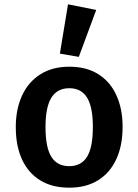

<svg xmlns="http://www.w3.org/2000/svg" viewBox="-20 -853 640 888"><path d="M300.5 -544.5Q379.5 -544.5 434.5 -510Q489.5 -475.5 518.2 -412.8Q547 -350 547 -266Q547 -180 518 -117Q489 -54 434 -19.5Q379 15 300 15Q221.5 15 166.2 -18.8Q111 -52.5 82 -115.2Q53 -178 53 -265Q53 -348 82 -411Q111 -474 166.5 -509.2Q222 -544.5 300.5 -544.5ZM300.5 -445Q245 -445 217.8 -401.5Q190.5 -358 190.5 -265Q190.5 -171 217.5 -127.8Q244.5 -84.5 300 -84.5Q355.5 -84.5 382.5 -127.8Q409.5 -171 409.5 -266Q409.5 -358.5 382.5 -401.8Q355.5 -445 300.5 -445ZM294.5 -833 425 -807 344.5 -590 257 -605Z"/></svg>

Font: Fira Code Light SemiBold
Style: Regular
Weight: 600
Monospace: yes
Version: Version 5.002